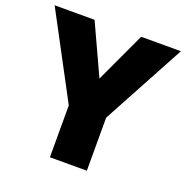

<svg xmlns="http://www.w3.org/2000/svg" viewBox="-128 -832 919 949"><g transform="rotate(20 332.0 -357.0)"><path d="M0 -713.9H210L332 -449.2L455.1 -713.9H664.1L429.2 -278.8V0H234.9V-272.9Z"/></g></svg>

Font: Nokora Black
Style: Regular
Weight: 900
Designer: Danh Hong
Version: Version 8.000; ttfautohint (v1.8.3)